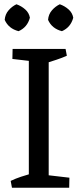

<svg xmlns="http://www.w3.org/2000/svg" viewBox="-20 -879 375 899"><path d="M115 0V-650H208V0ZM36 0 30 -32Q53 -43 78.5 -51.5Q104 -60 129 -67L130 0ZM164 0 167 -63 305 -47 304 0ZM176 -587 38 -603 39 -650H179ZM194 -583 193 -650H287L293 -618Q271 -608 245 -599.5Q219 -591 194 -583ZM270 -733Q223 -745 205 -786Q207 -812 223 -830.5Q239 -849 260 -859Q283 -851 301 -835Q319 -819 323 -796Q311 -751 270 -733ZM67 -733Q20 -745 2 -786Q4 -812 20 -830.5Q36 -849 57 -859Q80 -851 98 -835Q116 -819 120 -796Q108 -751 67 -733Z"/></svg>

Font: Eczar
Style: Regular
Weight: 400
Designer: Vaibhav Singh
Foundry: Rosetta Type Foundry
Version: Version 2.000